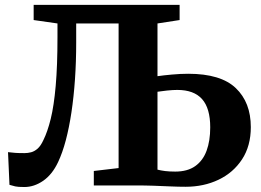

<svg xmlns="http://www.w3.org/2000/svg" viewBox="-20 -763 1074 790"><path d="M80.5 6.5Q53.5 6.5 43 4Q32.5 1.5 19 -2.5L13 -137Q30 -135 42.5 -134Q55 -133 81 -133Q94.5 -133 108 -136.5Q121.5 -140 134.5 -151.2Q147.5 -162.5 158.5 -186.5Q175.5 -220.5 188.8 -274.2Q202 -328 209.2 -410Q216.5 -492 216.5 -610.5V-666.5L118.5 -680.5V-743H719V-680.5L628 -666.5V-449.5Q651.5 -453 687 -456.2Q722.5 -459.5 754.5 -459.5Q888.5 -459.5 950.2 -400.5Q1012 -341.5 1012 -240Q1012 -162.5 976 -107.5Q940 -52.5 879.2 -23.5Q818.5 5.5 743.5 5.5Q714 5.5 681 4Q648 2.5 612 1.2Q576 0 537.5 0H366V-59.5L468 -71.5V-666.5H293.5V-588Q293.5 -509 288.5 -436.8Q283.5 -364.5 274 -301.2Q264.5 -238 250.8 -186Q237 -134 219 -96Q195 -45 157.8 -19.2Q120.5 6.5 80.5 6.5ZM701 -57Q751.5 -57 783.2 -79.5Q815 -102 830 -142.8Q845 -183.5 845 -239Q845 -317.5 811.5 -355.2Q778 -393 709.5 -393Q692 -393 667.5 -390.5Q643 -388 628 -385.5V-65Q641.5 -61.5 659.5 -59.2Q677.5 -57 701 -57Z"/></svg>

Font: Merriweather 28pt ExtraBold
Style: Regular
Weight: 800
Version: Version 2.100